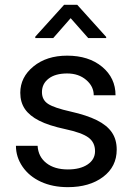

<svg xmlns="http://www.w3.org/2000/svg" viewBox="-20 -770 556 800"><path d="M376 -140.1Q376 -176.8 348.4 -197Q320.8 -217.3 252.2 -231.9Q183.6 -246.6 143.3 -267.1Q103 -287.6 83.7 -315.9Q64.5 -344.2 64.5 -383.3Q64.5 -448.2 119.4 -493.2Q174.3 -538.1 259.8 -538.1Q349.6 -538.1 405.5 -491.7Q461.4 -445.3 461.4 -373H370.6Q370.6 -410.2 339.1 -437Q307.6 -463.9 259.8 -463.9Q210.4 -463.9 182.6 -442.4Q154.8 -420.9 154.8 -386.2Q154.8 -353.5 180.7 -336.9Q206.5 -320.3 274.2 -305.2Q341.8 -290 383.8 -269Q425.8 -248 446 -218.5Q466.3 -189 466.3 -146.5Q466.3 -75.7 409.7 -33Q353 9.8 262.7 9.8Q199.2 9.8 150.4 -12.7Q101.6 -35.2 74 -75.4Q46.4 -115.7 46.4 -162.6H136.7Q139.2 -117.2 173.1 -90.6Q207 -64 262.7 -64Q314 -64 345 -84.7Q376 -105.5 376 -140.1ZM422.4 -616.2V-611.3H347.7L274.4 -694.3L201.7 -611.3H127V-617.2L247.1 -750H301.8Z"/></svg>

Font: Roboto
Style: Regular
Weight: 400
Designer: Google
Version: Version 2.001047; 2015